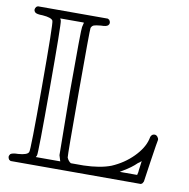

<svg xmlns="http://www.w3.org/2000/svg" viewBox="-77 -759 822 836"><g transform="rotate(10 333.5 -341.0)"><path d="M17 -679 24 -683H333L340 -679Q350 -665 340 -655Q333 -648 309 -648Q287 -646 278.5 -643Q270 -640 266 -630Q264 -623 264 -346Q264 -68 266 -57Q273 -41 284 -35H340Q413 -37 460 -55Q514 -78 553 -117.5Q592 -157 602 -197Q605 -221 622 -221Q629 -221 634.5 -214.5Q640 -208 640 -201Q638 -194 624.5 -104.5Q611 -15 611 -12Q611 -11 606 -3L600 1H24L17 -3Q12 -10 12 -16Q12 -21 17 -28Q26 -35 51 -35Q92 -38 97 -52Q102 -60 102 -341Q102 -622 97 -632Q91 -645 51 -648Q24 -648 17 -655Q12 -660 12 -666Q12 -672 17 -679ZM233 -643V-648H129L133 -639Q137 -625 137 -341Q137 -57 133 -43L129 -35H237Q235 -41 233 -48L229 -61L226 -339Q226 -621 229 -628Q230 -630 231 -636Q232 -642 233 -643ZM580 -48Q580 -54 583 -73.5Q586 -93 586 -97Q586 -98 584.5 -96.5Q583 -95 579 -91.5Q575 -88 571 -86Q549 -64 513 -43L500 -35H577Z"/></g></svg>

Font: KaTeX_AMS
Style: Regular
Weight: 400
Version: Version 1.1; ttfautohint (v1.3)